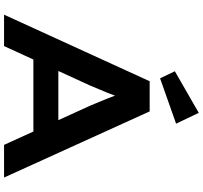

<svg xmlns="http://www.w3.org/2000/svg" viewBox="-46 -930 976 923"><g transform="rotate(90 441.5 -468.0)"><path d="M50 0 370 -700H515L833 0H676L487 -415Q479 -435 470 -456Q461 -477 452.5 -498.5Q444 -520 436.5 -541.5Q429 -563 423 -583H456Q450 -562 442 -540Q434 -518 425.5 -497Q417 -476 408 -455Q399 -434 390 -412L201 0ZM196 -141 247 -261H630L662 -141ZM356 -750 322 -821 522 -936 574 -827Z"/></g></svg>

Font: Lexend Mega SemiBold
Style: Regular
Weight: 600
Designer: Bonnie Shaver-Troup, Thomas Jockin
Foundry: Lexend
Version: Version 1.007